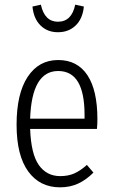

<svg xmlns="http://www.w3.org/2000/svg" viewBox="-20 -791 483 822"><path d="M395 -239H109Q113 -131 146.5 -84Q180 -37 238 -37Q272 -37 298 -48.5Q324 -60 352 -85L380 -52Q349 -21 314.5 -5Q280 11 237 11Q150 11 100.5 -57.5Q51 -126 51 -257Q51 -390 98.5 -462Q146 -534 229 -534Q311 -534 354 -469.5Q397 -405 397 -281Q397 -259 395 -239ZM342 -299Q342 -393 314 -440Q286 -487 229 -487Q116 -487 109 -283H342ZM119 -763 155 -771Q171 -698 228 -698Q287 -698 302 -771L339 -763Q334 -711 304 -682Q274 -653 228 -653Q183 -653 153.5 -682Q124 -711 119 -763Z"/></svg>

Font: Fira Sans Extra Condensed Light
Style: Regular
Weight: 300
Width: 1
Designer: Carrois Corporate & Edenspiekermann AG
Foundry: Carrois Corporate GbR & Edenspiekermann AG
Version: Version 4.203